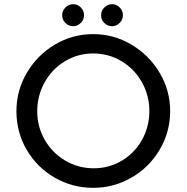

<svg xmlns="http://www.w3.org/2000/svg" viewBox="-20 -895 897 923"><path d="M428 -731Q527 -731 612 -680.5Q697 -630 747.5 -545Q798 -460 798 -361Q798 -261 748 -176Q698 -91 612.5 -41.5Q527 8 428 8Q328 8 243 -41Q158 -90 108.5 -174.5Q59 -259 59 -361Q59 -460 109 -545Q159 -630 243.5 -680.5Q328 -731 428 -731ZM430 -86Q504 -86 565.5 -122.5Q627 -159 662.5 -222.5Q698 -286 698 -361Q698 -436 662 -500Q626 -564 564 -601Q502 -638 428 -638Q354 -638 292 -600.5Q230 -563 194.5 -499Q159 -435 159 -360Q159 -286 195 -223Q231 -160 293.5 -123Q356 -86 430 -86ZM332 -875Q352 -875 368 -859.5Q384 -844 384 -822Q384 -800 368 -784.5Q352 -769 332 -769Q311 -769 295 -784Q279 -799 279 -822Q279 -844 295 -859.5Q311 -875 332 -875ZM519 -875Q539 -875 555 -859.5Q571 -844 571 -822Q571 -800 555 -784.5Q539 -769 519 -769Q498 -769 482 -784Q466 -799 466 -822Q466 -844 482 -859.5Q498 -875 519 -875Z"/></svg>

Font: Josefin Sans
Style: Regular
Weight: 400
Designer: Santiago Orozco
Foundry: Typemade
Version: Version 2.000